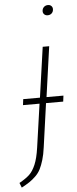

<svg xmlns="http://www.w3.org/2000/svg" viewBox="-104 -765 399 994"><g transform="rotate(-5 96.0 -268.0)"><path d="M179.2 -680.2Q168.5 -680.2 161.6 -686.8Q154.8 -693.4 154.8 -703.1Q154.8 -715.8 163.3 -724.4Q171.9 -732.9 185.1 -732.9Q195.8 -732.9 202.4 -726.3Q209 -719.7 209 -710Q209 -696.8 200.7 -688.5Q192.4 -680.2 179.2 -680.2ZM224.1 -258.8 220.2 -228H130.9L99.1 -1Q94.2 36.1 85.9 63.7Q77.6 91.3 67.9 110.6Q58.1 129.9 41.7 145.8Q25.4 161.6 9.3 172.4Q-6.8 183.1 -32.2 196.8L-42 171.9Q-7.3 152.3 11 135Q29.3 117.7 43.2 85.2Q57.1 52.7 64.9 -2L97.2 -228H11.2L15.1 -258.8H102.1L139.2 -520H172.9L136.2 -258.8Z"/></g></svg>

Font: Fira Sans Compressed UltraLight
Style: Italic
Weight: 200
Width: 3
Italic angle: -8°
Designer: Carrois Corporate & Edenspiekermann AG
Foundry: Carrois Corporate GbR & Edenspiekermann AG
Version: Version 4.203;PS 004.203;hotconv 1.0.88;makeotf.lib2.5.64775